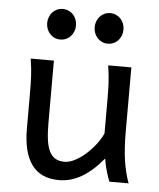

<svg xmlns="http://www.w3.org/2000/svg" viewBox="-53 -769 684 826"><g transform="rotate(5 289.5 -355.5)"><path d="M231.9 12.2Q75.7 12.2 75.7 -197.8V-341.8Q75.7 -365.2 75.4 -384.3Q75.2 -403.3 74.2 -421.1Q73.2 -439 71.3 -457.5Q69.3 -476.1 65.9 -498H166V-227.1Q166 -185.5 170.2 -155.5Q174.3 -125.5 184.1 -106.2Q193.8 -86.9 209.7 -77.6Q225.6 -68.4 249 -68.4Q270.5 -68.4 294.9 -81.3Q319.3 -94.2 341.6 -114.3Q363.8 -134.3 382.1 -158.4Q400.4 -182.6 410.2 -205.1V-341.8Q410.2 -365.7 409.9 -385Q409.7 -404.3 408.7 -421.9Q407.7 -439.5 405.8 -457.5Q403.8 -475.6 400.4 -498H500.5V-219.7Q500.5 -148.4 508.5 -95Q516.6 -41.5 532.2 0H449.2Q445.8 -8.3 441.9 -19.5Q438 -30.8 434.3 -43.5Q430.7 -56.2 427.5 -70.1Q424.3 -84 422.4 -97.7Q377.9 -43.5 330.8 -15.6Q283.7 12.2 231.9 12.2ZM328.1 -656.7Q328.1 -670.4 332.8 -682.4Q337.4 -694.3 345.7 -703.4Q354 -712.4 365.2 -717.5Q376.5 -722.7 390.1 -722.7Q403.8 -722.7 415.3 -717.5Q426.8 -712.4 435.1 -703.4Q443.4 -694.3 448 -682.4Q452.6 -670.4 452.6 -656.7Q452.6 -643.1 448 -631.1Q443.4 -619.1 435.1 -610.1Q426.8 -601.1 415.3 -595.9Q403.8 -590.8 390.1 -590.8Q376.5 -590.8 365.2 -595.9Q354 -601.1 345.7 -610.1Q337.4 -619.1 332.8 -631.1Q328.1 -643.1 328.1 -656.7ZM123 -656.7Q123 -670.4 127.7 -682.4Q132.3 -694.3 140.6 -703.4Q148.9 -712.4 160.2 -717.5Q171.4 -722.7 185.1 -722.7Q198.7 -722.7 210.2 -717.5Q221.7 -712.4 230 -703.4Q238.3 -694.3 242.9 -682.4Q247.6 -670.4 247.6 -656.7Q247.6 -643.1 242.9 -631.1Q238.3 -619.1 230 -610.1Q221.7 -601.1 210.2 -595.9Q198.7 -590.8 185.1 -590.8Q171.4 -590.8 160.2 -595.9Q148.9 -601.1 140.6 -610.1Q132.3 -619.1 127.7 -631.1Q123 -643.1 123 -656.7Z"/></g></svg>

Font: Andika DR AuSIL
Style: Regular
Weight: 400
Designer: Annie Olsen & Victor Gaultney
Foundry: SIL International
Version: Version 0.003